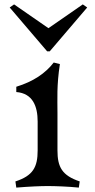

<svg xmlns="http://www.w3.org/2000/svg" viewBox="-20 -845 432 872"><path d="M50 -21 54 7C115 2 165 0 197 0C229 0 289 2 338 7L342 -21C262 -48 241 -86 241 -162V-330C241 -396 237 -456 252 -554L224 -561C186 -512 132 -475 54 -451V-427C129 -421 151 -362 151 -293V-162C151 -86 130 -47 50 -21ZM24 -811 194 -612H206L376 -811L356 -825L200 -717L44 -825Z"/></svg>

Font: Basteleur Moonlight
Style: Regular
Weight: 300
Designer: Keussel
Foundry: Keussel Studio
Version: Version 1.300;Glyphs 3.2 (3192)